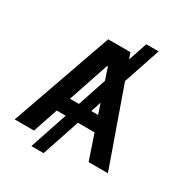

<svg xmlns="http://www.w3.org/2000/svg" viewBox="-203 -938 1098 1169"><g transform="rotate(30 346.5 -353.5)"><path d="M484.4 -538.1 674.8 0H539.1L480 -174.8H362.8L274.4 89.8H188.5L276.9 -174.8H213.9L155.3 0H19.5L268.6 -707H424.8L439.9 -664.1L484.4 -796.9H571.3ZM311 -277.3 377.9 -478 349.6 -562.5H343.8L248 -277.3ZM445.8 -277.3 421.4 -349.1 397.5 -277.3Z"/></g></svg>

Font: Pretendard SemiBold
Style: Regular
Weight: 600
Designer: Base glyphs from Inter by Rasmus Andersson; Hangeul glyphs from Noto Sans CJK(Source Han Sans) by Jang Soo-young and Kan
Foundry: Kil Hyung-jin
Version: Version 1.309